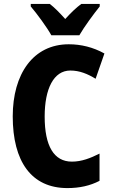

<svg xmlns="http://www.w3.org/2000/svg" viewBox="-20 -950 580 980"><path d="M242 -770H385C409 -812 459 -880 489 -917V-930H395C368 -910 344 -887 313 -853C284 -885 259 -911 234 -930H137V-917C168 -881 220 -810 242 -770ZM339 -590C386 -590 427 -573 468 -548L513 -677C455 -709 394 -724 331 -724C149 -724 45 -572 45 -356C45 -126 140 10 324 10C386 10 440 -2 488 -27V-166C442 -143 397 -125 347 -125C255 -125 208 -205 208 -355C208 -497 254 -590 339 -590Z"/></svg>

Font: Noto Sans Khmer Condensed ExtraBold
Style: Regular
Weight: 800
Width: 3
Designer: Danh Hong and the Monotype Design Team
Foundry: Monotype Imaging Inc.
Version: Version 2.004